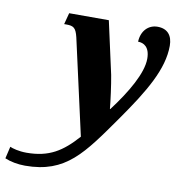

<svg xmlns="http://www.w3.org/2000/svg" viewBox="-236 -625 886 944"><g transform="rotate(10 207.0 -153.0)"><path d="M-49 240C155 240 230 126 368 -70C478 -227 550 -347 550 -464C550 -515 525 -546 475 -546C429 -546 395 -511 393 -457C421 -457 452 -441 452 -382C452 -310 391 -206 316 -107H314C311 -142 300 -226 291 -273L233 -536H35L20 -479H31C67 -479 79 -471 90 -426L197 52C124 134 60 176 -53 176C-91 176 -123 167 -136 161L-150 221C-122 233 -85 240 -49 240Z"/></g></svg>

Font: Noto Serif SemiCondensed Extra
Style: Italic
Weight: 800
Width: 4
Italic angle: -12°
Designer: Monotype Design Team
Foundry: Monotype Imaging Inc.
Version: Version 1.901